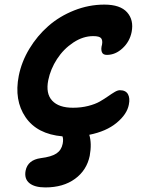

<svg xmlns="http://www.w3.org/2000/svg" viewBox="-20 -651 643 839"><path d="M178.2 168Q131.3 168 108.4 149.2Q85.4 130.4 91.8 95.2Q101.1 47.9 158.2 40Q205.1 34.2 226.8 19.5Q248.5 4.9 253.9 -22.9Q257.8 -43.5 252.9 -55.2Q142.1 -64.9 91.6 -138.9Q41 -212.9 62 -319.8Q74.2 -381.3 108.4 -438Q142.6 -494.6 191.4 -537.4Q240.2 -580.1 304.2 -605.5Q368.2 -630.9 436 -630.9Q505.4 -630.9 535.4 -597.2Q565.4 -563.5 555.2 -511.2Q546.9 -469.2 515.6 -440.2Q484.4 -411.1 446.8 -411.1Q429.2 -411.1 424.8 -424.3Q420.4 -437.5 425.8 -456.1Q429.2 -474.6 421.9 -483.9Q414.6 -493.2 387.2 -493.2Q342.8 -493.2 300.3 -465.1Q257.8 -437 229.2 -393.1Q200.7 -349.1 190.9 -300.8Q179.2 -242.2 208 -211.2Q236.8 -180.2 298.8 -180.2Q334.5 -180.2 365.2 -188Q396 -195.8 416 -207.3Q436 -218.8 451.9 -230Q467.8 -241.2 481 -249Q494.1 -256.8 503.9 -256.8Q529.3 -256.8 539.1 -239.5Q548.8 -222.2 543 -193.8Q535.2 -151.9 489.7 -114.3Q444.3 -76.7 370.1 -62Q381.8 -23.9 372.1 29.8Q358.9 93.3 307.6 130.6Q256.3 168 178.2 168Z"/></svg>

Font: Shantell Sans Irregular
Style: Italic
Weight: 600
Italic angle: -11.31°
Designer: Stephen Nixon, Anya Danilova, Shantell Martin
Foundry: Arrow Type
Version: Version 1.006;[9816181b4]